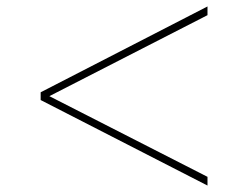

<svg xmlns="http://www.w3.org/2000/svg" viewBox="-20 -565 767 595"><path d="M623 10V-17L133 -267L623 -518V-545L106 -279V-255Z"/></svg>

Font: Sprat Light
Style: Regular
Weight: 300
Designer: Ethan Nakache
Foundry: Collletttivo
Version: Version 2.000;Glyphs 3.2 (3217)